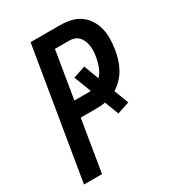

<svg xmlns="http://www.w3.org/2000/svg" viewBox="-178 -838 855 941"><g transform="rotate(-30 250.0 -367.5)"><path d="M19 0 141 -735H308Q338 -735 367 -728.5Q396 -722 419 -706Q442 -690 457.5 -666Q473 -642 480 -614Q487 -586 486.5 -555.5Q486 -525 481 -495Q477 -470 469.5 -445.5Q462 -421 449.5 -398Q437 -375 418.5 -355.5Q400 -336 377 -322L408 -240L339 -217L309 -296Q297 -294 284.5 -293Q272 -292 260 -292H169L121 0ZM184 -380H260Q264 -380 268.5 -380Q273 -380 277 -381L240 -477L309 -500L341 -415Q359 -435 368.5 -459.5Q378 -484 382 -509Q385 -524 386 -540Q387 -556 385 -571.5Q383 -587 377.5 -601Q372 -615 362 -626Q352 -637 338 -642Q324 -647 308 -647H228Z"/></g></svg>

Font: Iosevka SS04 Semibold
Style: Italic
Weight: 600
Italic angle: -9°
Monospace: yes
Designer: Belleve Invis
Foundry: Belleve Invis
Version: Version 19.0.0; ttfautohint (v1.8.4)